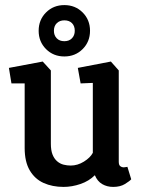

<svg xmlns="http://www.w3.org/2000/svg" viewBox="-20 -731 563 755"><path d="M230 4Q186 4 151.5 -11.5Q117 -27 97 -61Q77 -95 77 -149V-403H25L15 -464L148 -489L180 -454V-166Q180 -140 186.5 -123.5Q193 -107 204.5 -97Q216 -87 230 -83.5Q244 -80 258 -80Q285 -80 310 -95.5Q335 -111 345 -130V-405L297 -403L286 -464L416 -489L447 -454V-95Q447 -82 453 -77.5Q459 -73 465 -73Q471 -73 475 -74Q479 -75 481 -75L496 -26Q490 -19 471.5 -7.5Q453 4 425 4Q401 4 382 -7Q363 -18 353 -42Q330 -19 296.5 -7.5Q263 4 230 4ZM132 -610Q132 -653 161 -682Q190 -711 233 -711Q276 -711 305 -682Q334 -653 334 -610Q334 -567 305 -538Q276 -509 233 -509Q190 -509 161 -538Q132 -567 132 -610ZM192 -610Q192 -592 203 -580.5Q214 -569 233 -569Q252 -569 263 -580.5Q274 -592 274 -610Q274 -629 263 -640Q252 -651 233 -651Q215 -651 203.5 -640Q192 -629 192 -610Z"/></svg>

Font: Kreon Medium
Style: Regular
Weight: 500
Version: Version 2.002